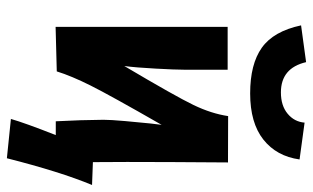

<svg xmlns="http://www.w3.org/2000/svg" viewBox="-196 -569 910 558"><g transform="rotate(90 259.0 -290.0)"><path d="M317.4 -498 452.1 -497.6Q450.7 -317.9 450.7 -204.6Q450.7 -136.2 451.2 -105L517.6 -102.5Q479 -9.3 439.9 145L325.7 133.3Q336.9 93.8 372.6 2.9H332.5Q328.6 -71.3 328.1 -135.7Q328.1 -155.8 331.8 -198Q335.4 -240.2 338.9 -272.5L342.8 -304.7Q256.3 -153.8 228.5 -98.1Q200.7 -42.5 187.5 0L58.1 3.4V-496.6H182.6V-370.1Q182.6 -344.7 179.4 -287.1Q176.3 -229.5 171.9 -196.3Q260.3 -345.7 285.2 -397.5Q310.1 -449.2 317.4 -498ZM248.5 -651.4Q287.1 -651.4 310.5 -670.9Q334 -690.4 336.4 -720.2L443.4 -705.6Q434.1 -638.7 385.5 -600.3Q336.9 -562 251.5 -562Q166.5 -562 118.7 -595.9Q70.8 -629.9 53.7 -710L160.6 -724.6Q177.7 -651.4 248.5 -651.4Z"/></g></svg>

Font: Fantasque Sans Mono
Style: Bold
Weight: 700
Monospace: yes
Designer: Jany Belluz
Version: Version 1.8.0 ; ttfautohint (v1.8.2)